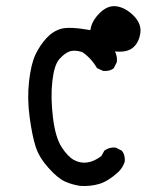

<svg xmlns="http://www.w3.org/2000/svg" viewBox="-20 -621 540 631"><path d="M244 -10Q217 -14 193.5 -24.5Q170 -35 139.5 -69Q109 -103 97.5 -138Q86 -173 77.5 -235Q69 -297 75.5 -354Q82 -411 96.5 -441.5Q111 -472 132.5 -495.5Q154 -519 181.5 -526.5Q209 -534 277 -522Q281 -552 308 -578.5Q335 -605 364.5 -600Q394 -595 420 -568.5Q446 -542 441 -511Q436 -480 416.5 -464Q397 -448 358 -452Q366 -435 364 -417L354 -397Q341 -386 319 -388L299 -397Q279 -431 250 -450Q224 -458 207.5 -451.5Q191 -445 174.5 -426Q158 -407 152 -354Q146 -301 154 -235Q162 -169 182.5 -137.5Q203 -106 223.5 -95Q244 -84 266.5 -87Q289 -90 313 -108L323 -126Q339 -138 360 -136L380 -126Q392 -112 390 -90Q384 -70 368 -55Q335 -25 306 -16.5Q277 -8 244 -10Z"/></svg>

Font: Kosefont JP
Style: Regular
Weight: 400
Designer: Nozomi Seto 瀬戸のぞみ
Version: Version 3.00;June 19, 2020